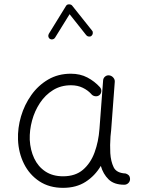

<svg xmlns="http://www.w3.org/2000/svg" viewBox="-20 -862 679 901"><path d="M275.9 -34.7Q333.5 -34.7 369.4 -65.4Q405.3 -96.2 423.8 -146.7Q442.4 -197.3 446.8 -257.3L463.9 -484.9Q464.8 -496.1 473.4 -502.9Q481.9 -509.8 492.7 -508.3Q503.9 -506.8 511.7 -497.8Q519.5 -488.8 518.6 -478L501.5 -250Q500.5 -235.4 498.5 -221.2Q497.1 -201.7 496.8 -181.4Q496.6 -161.1 497.6 -143.1Q500 -105 513.2 -77.4Q526.4 -49.8 569.3 -47.9Q577.1 -45.9 583.5 -40Q589.8 -34.2 590.3 -22Q590.3 -10.7 582.3 -2.9Q574.2 4.9 563 4.9Q515.1 4.9 489.5 -20.3Q463.9 -45.4 453.1 -83.5Q425.8 -37.1 381.8 -8.8Q337.9 19.5 275.9 19.5Q211.4 19.5 164.8 -11.2Q118.2 -42 92.5 -93.5Q66.9 -145 64.5 -206.5Q62.5 -261.2 78.6 -315.9Q94.7 -370.6 127 -416Q159.2 -461.4 206.1 -488.8Q252.9 -516.1 312.5 -516.1Q356.4 -516.1 390.1 -498.3Q423.8 -480.5 449.2 -452.6Q456.5 -443.8 455.3 -432.6Q454.1 -421.4 445.8 -415Q437 -408.7 425.5 -410.6Q414.1 -412.6 407.2 -421.9Q392.1 -438.5 368.2 -450.2Q344.2 -461.9 313 -461.9Q265.6 -461.9 229 -439.2Q192.4 -416.5 167.5 -378.9Q142.6 -341.3 130.4 -296.1Q118.2 -251 119.6 -206.1Q122.1 -158.2 140.4 -119.1Q158.7 -80.1 192.9 -57.4Q227.1 -34.7 275.9 -34.7ZM214.4 -679.2Q208.5 -683.1 207 -689.9Q205.6 -696.8 209 -703.1L290 -834.5Q294.4 -841.8 304.2 -841.6Q314 -841.3 318.4 -835.9L412.1 -718.3Q416.5 -713.4 415.5 -705.8Q414.6 -698.2 409.2 -693.8Q404.3 -689.5 396.7 -690.4Q389.2 -691.4 384.8 -696.8L306.6 -795.4L238.3 -685.1Q234.9 -679.2 227.8 -677.5Q220.7 -675.8 214.4 -679.2Z"/></svg>

Font: Mikhak-FD Light
Style: Regular
Weight: 300
Designer: Amin Abedi
Version: Version 3.2